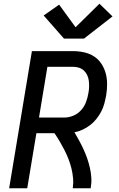

<svg xmlns="http://www.w3.org/2000/svg" viewBox="-20 -1009 640 1029"><path d="M29 0 151 -735H372Q402 -735 431 -728.5Q460 -722 483.5 -707Q507 -692 523 -668Q539 -644 546.5 -616Q554 -588 554 -558Q554 -528 549 -498Q545 -476 539 -453.5Q533 -431 522.5 -411Q512 -391 497 -372Q482 -353 463 -338.5Q444 -324 422.5 -314Q401 -304 379 -300Q392 -278 404.5 -255Q417 -232 428 -208Q439 -184 447.5 -159.5Q456 -135 462 -108.5Q468 -82 469.5 -55Q471 -28 466 0H370Q374 -28 371.5 -55Q369 -82 362.5 -108Q356 -134 346.5 -158Q337 -182 325 -205.5Q313 -229 300 -251Q287 -273 272 -295H175L126 0ZM189 -379H324Q349 -379 373 -389Q397 -399 414.5 -418.5Q432 -438 441 -462Q450 -486 454 -511Q457 -527 457.5 -543.5Q458 -560 456 -576Q454 -592 447.5 -606Q441 -620 430 -630.5Q419 -641 403.5 -646Q388 -651 372 -651H234ZM323 -802 214 -926 297 -984 385 -863 513 -989 583 -921 430 -802Z"/></svg>

Font: Iosevka Curly Medium Extended
Style: Italic
Weight: 500
Width: 7
Italic angle: -9°
Monospace: yes
Designer: Belleve Invis
Foundry: Belleve Invis
Version: Version 11.1.0; ttfautohint (v1.8.3)